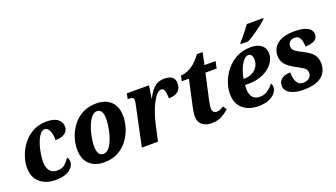

<svg xmlns="http://www.w3.org/2000/svg" viewBox="-65 -1295 3213 1835"><g transform="rotate(-20 1541.0 -378.0)"><path d="M257 10Q196 10 146.5 -12.5Q97 -35 68 -80Q39 -125 39 -193Q39 -249 60 -310.5Q81 -372 122 -425.5Q163 -479 224 -512.5Q285 -546 364 -546Q444 -546 480 -514.5Q516 -483 516 -439Q516 -417 504 -396.5Q492 -376 463.5 -362.5Q435 -349 387 -349Q388 -404 371 -443.5Q354 -483 323 -483Q297 -483 275 -454.5Q253 -426 237 -382Q221 -338 212 -288.5Q203 -239 203 -197Q203 -136 228.5 -103Q254 -70 304 -70Q354 -70 383.5 -96.5Q413 -123 433 -155Q440 -148 444.5 -135.5Q449 -123 449 -106Q449 -79 428.5 -52Q408 -25 365.5 -7.5Q323 10 257 10Z M752 10Q662 10 605.5 -41.5Q549 -93 549 -196Q549 -253 568.5 -314Q588 -375 628 -428Q668 -481 729 -513.5Q790 -546 873 -546Q928 -546 973.5 -525Q1019 -504 1046 -458.5Q1073 -413 1073 -340Q1073 -286 1054 -225Q1035 -164 996 -110.5Q957 -57 896.5 -23.5Q836 10 752 10ZM773 -68Q800 -68 822 -89.5Q844 -111 861 -147Q878 -183 889 -224.5Q900 -266 905.5 -306Q911 -346 911 -377Q911 -428 895 -451Q879 -474 851 -474Q826 -474 804.5 -453.5Q783 -433 766 -399Q749 -365 737 -324Q725 -283 718.5 -242.5Q712 -202 712 -169Q712 -115 728 -91.5Q744 -68 773 -68Z M1220 -392Q1224 -408 1226.5 -423Q1229 -438 1229 -452Q1229 -480 1192 -480H1168L1179 -536H1405L1385 -409H1388Q1424 -480 1463 -513Q1502 -546 1561 -546Q1668 -546 1668 -462Q1668 -407 1634.5 -380.5Q1601 -354 1541 -354Q1541 -403 1532 -431Q1523 -459 1499 -459Q1478 -459 1455 -435.5Q1432 -412 1410.5 -371.5Q1389 -331 1370.5 -279Q1352 -227 1339 -170L1301 0H1137Z M1843 10Q1790 10 1752 -19Q1714 -48 1714 -105Q1714 -124 1717.5 -148Q1721 -172 1725 -191L1785 -465H1712L1724 -519Q1751 -519 1787 -532.5Q1823 -546 1862 -577Q1901 -608 1936 -659H1995L1969 -536H2082L2067 -465H1953L1894 -199Q1884 -152 1884 -125Q1884 -102 1896.5 -89.5Q1909 -77 1928 -77Q1947 -77 1965.5 -85Q1984 -93 2000 -105L2024 -66Q1991 -36 1948.5 -13Q1906 10 1843 10Z M2320 10Q2261 10 2211.5 -12Q2162 -34 2132.5 -79Q2103 -124 2103 -193Q2103 -249 2125 -310.5Q2147 -372 2190 -425.5Q2233 -479 2296 -512.5Q2359 -546 2442 -546Q2511 -546 2549.5 -515Q2588 -484 2588 -429Q2588 -375 2551.5 -328Q2515 -281 2451 -252.5Q2387 -224 2305 -224H2269Q2268 -214 2267.5 -203.5Q2267 -193 2267 -183Q2267 -129 2291.5 -99.5Q2316 -70 2366 -70Q2412 -70 2448 -96Q2484 -122 2504 -153Q2517 -141 2517 -112Q2517 -85 2496 -57Q2475 -29 2431.5 -9.5Q2388 10 2320 10ZM2283 -284Q2326 -284 2360.5 -301Q2395 -318 2416 -348.5Q2437 -379 2437 -421Q2437 -449 2426 -466Q2415 -483 2395 -483Q2367 -483 2342.5 -452.5Q2318 -422 2300 -376.5Q2282 -331 2275 -284ZM2362 -606 2365 -619Q2383 -638 2404.5 -664Q2426 -690 2447 -717Q2468 -744 2483 -766H2652L2649 -756Q2637 -744 2613 -724Q2589 -704 2558.5 -682Q2528 -660 2496.5 -639.5Q2465 -619 2438 -606Z M2780 10Q2696 10 2645.5 -18.5Q2595 -47 2595 -98Q2595 -130 2612 -150.5Q2629 -171 2656.5 -180.5Q2684 -190 2715 -190Q2714 -154 2722.5 -123Q2731 -92 2749.5 -73Q2768 -54 2801 -54Q2838 -54 2861 -73Q2884 -92 2884 -125Q2884 -158 2859 -176Q2834 -194 2788 -218Q2724 -250 2689.5 -287.5Q2655 -325 2655 -381Q2655 -458 2715.5 -502Q2776 -546 2882 -546Q2950 -546 2989.5 -533Q3029 -520 3046 -499Q3063 -478 3063 -453Q3063 -411 3029 -392Q2995 -373 2937 -373Q2937 -399 2931.5 -425.5Q2926 -452 2911 -469.5Q2896 -487 2868 -487Q2835 -487 2817 -469Q2799 -451 2799 -426Q2798 -394 2823.5 -374.5Q2849 -355 2896 -332Q2967 -298 2995.5 -260.5Q3024 -223 3024 -170Q3024 -85 2963.5 -37.5Q2903 10 2780 10Z"/></g></svg>

Font: Noto Serif SemiCondensed ExtraBold
Style: Italic
Weight: 800
Width: 4
Italic angle: -12°
Designer: Monotype Design Team
Foundry: Monotype Imaging Inc.
Version: Version 2.014; ttfautohint (v1.8.4.7-5d5b)